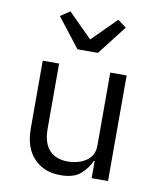

<svg xmlns="http://www.w3.org/2000/svg" viewBox="-87 -842 774 924"><g transform="rotate(10 300.0 -380.5)"><path d="M422 -84H418Q402 -46 368.5 -17Q335 12 271 12Q190 12 141 -39.5Q92 -91 92 -185V-516H172V-199Q172 -129 203.5 -94Q235 -59 294 -59Q326 -59 355.5 -69.5Q385 -80 403.5 -102Q422 -124 422 -158V-516H502V0H422ZM247 -599 136 -742 182 -773 299 -656 416 -773 458 -742 347 -599Z"/></g></svg>

Font: Lilex
Style: Regular
Weight: 400
Monospace: yes
Designer: Mike Abbink, Paul van der Laan, Pieter van Rosmalen, Mikhael Khrustik
Foundry: Mikhael Khrustik
Version: Version 2.510